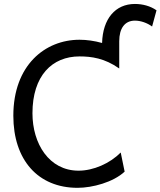

<svg xmlns="http://www.w3.org/2000/svg" viewBox="-20 -923 799 956"><path d="M573.7 -582V-717.8C573.7 -781.7 601.1 -820.3 651.9 -820.3C680.2 -820.3 712.9 -809.1 737.3 -791L759.3 -871.6C729 -893.1 689.9 -903.3 651.9 -903.3C554.2 -903.3 491.7 -829.6 488.3 -709C450.2 -719.7 411.1 -725.1 376 -725.1C204.1 -725.1 46.4 -598.1 46.4 -346.7C46.4 -127 168.9 12.2 366.2 12.2C440.4 12.2 543.9 -15.6 600.6 -68.4L581.1 -163.6C526.4 -108.9 445.3 -73.2 371.1 -73.2C224.1 -73.2 141.6 -208 141.6 -358.9C141.6 -546.4 239.7 -642.1 376 -642.1C435.1 -642.1 501 -633.3 573.7 -582Z"/></svg>

Font: Andika
Style: Regular
Weight: 400
Designer: Victor Gaultney, Annie Olsen, Julie Remington, Don Collingsworth, Eric Hays
Foundry: SIL International
Version: Version 1.000